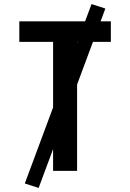

<svg xmlns="http://www.w3.org/2000/svg" viewBox="-20 -840 640 944"><path d="M241 0V-634H75V-735H525V-634H359V0ZM170 84 102 62 430 -820 498 -798Z"/></svg>

Font: Iosevka Fixed Extended
Style: Bold
Weight: 700
Width: 7
Monospace: yes
Designer: Belleve Invis
Foundry: Belleve Invis
Version: Version 24.1.1; ttfautohint (v1.8.4)